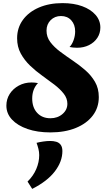

<svg xmlns="http://www.w3.org/2000/svg" viewBox="-20 -826 713 1234"><path d="M279 -629Q279 -588 303.5 -555.5Q328 -523 366 -494.5Q404 -466 447 -437Q490 -408 528 -375Q566 -342 590.5 -300Q615 -258 615 -202Q615 -134 576 -83Q537 -32 467 -3.5Q397 25 304 25Q220 25 156.5 3Q93 -19 57 -57.5Q21 -96 21 -147Q21 -189 42.5 -222.5Q64 -256 101 -276Q138 -296 183 -296Q192 -296 203.5 -295Q215 -294 224 -292Q187 -253 187 -193Q187 -135 219 -100.5Q251 -66 304 -66Q350 -66 381.5 -93Q413 -120 413 -159Q413 -194 389.5 -224Q366 -254 329.5 -282Q293 -310 251.5 -339.5Q210 -369 173.5 -404Q137 -439 113.5 -482Q90 -525 90 -580Q90 -647 127 -698Q164 -749 230 -777.5Q296 -806 382 -806Q454 -806 508.5 -786Q563 -766 594 -730.5Q625 -695 625 -649Q625 -612 605.5 -582.5Q586 -553 552 -536Q518 -519 475 -519Q462 -519 449 -520.5Q436 -522 427 -524Q443 -540 453 -568Q463 -596 463 -624Q463 -668 438 -695.5Q413 -723 372 -723Q332 -723 305.5 -696.5Q279 -670 279 -629ZM215 92Q234 87 258 83.5Q282 80 303 80Q323 80 341 85Q359 90 370 104.5Q381 119 381 145Q381 212 332.5 275.5Q284 339 187 388L157 341Q194 305 213 260.5Q232 216 232 171Q232 151 227 131Q222 111 215 92Z"/></svg>

Font: Merienda Black
Style: Regular
Weight: 900
Designer: Eduardo Rodriguez Tunni
Foundry: Eduardo Rodriguez Tunni
Version: Version 2.001